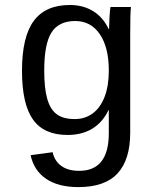

<svg xmlns="http://www.w3.org/2000/svg" viewBox="-20 -557 640 784"><path d="M300.3 207Q218.3 207 168.5 173.3Q118.7 139.6 105 76.7L194.8 64.5Q203.1 101.1 230.7 120.8Q258.3 140.6 303.2 140.6Q424.3 140.6 424.3 -13.2V-107.9H423.3Q399.4 -57.6 356.9 -31.7Q314.5 -5.9 255.9 -5.9Q159.2 -5.9 114.5 -69.1Q69.8 -132.3 69.8 -268.1Q69.8 -406.2 117.7 -471.4Q165.5 -536.6 265.1 -536.6Q320.3 -536.6 361.1 -511Q401.9 -485.4 423.8 -438H425.3Q425.3 -452.6 427.2 -487.5Q429.2 -522.5 431.2 -528.3H514.6Q511.7 -502 511.7 -418.9V-15.6Q511.7 95.2 460 151.1Q408.2 207 300.3 207ZM424.3 -269Q424.3 -363.3 387.7 -417.2Q351.1 -471.2 287.1 -471.2Q220.2 -471.2 190.4 -424.6Q160.6 -377.9 160.6 -269Q160.6 -195.3 173.1 -152.6Q185.5 -109.9 211.9 -90.3Q238.3 -70.8 285.6 -70.8Q327.1 -70.8 358.6 -94Q390.1 -117.2 407.2 -161.9Q424.3 -206.5 424.3 -269Z"/></svg>

Font: Cousine
Style: Regular
Weight: 400
Monospace: yes
Designer: Steve Matteson
Foundry: Ascender Corporation
Version: Version 1.20